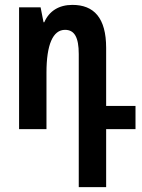

<svg xmlns="http://www.w3.org/2000/svg" viewBox="-20 -528 579 785"><path d="M302 237H414V0H534V-95H414V-332C414 -455 364 -508 276 -508C221 -508 181 -483 161 -437H158L146 -498H58V0H170V-231C170 -345 196 -406 246 -406C284 -406 302 -376 302 -307Z"/></svg>

Font: Noto Sans Armenian ExtraCondensed SemiBold
Style: Regular
Weight: 600
Width: 2
Designer: Monotype Design Team
Foundry: Monotype Imaging Inc.
Version: Version 2.008